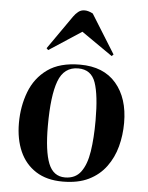

<svg xmlns="http://www.w3.org/2000/svg" viewBox="-55 -826 681 885"><g transform="rotate(5 285.5 -383.5)"><path d="M268 14Q194 14 144 -18Q94 -50 69 -106.5Q44 -163 44 -238Q44 -315 69.5 -382Q95 -449 151.5 -489.5Q208 -530 302 -530Q411 -530 469 -462Q527 -394 527 -280Q527 -223 513 -170.5Q499 -118 468 -76Q437 -34 388 -10Q339 14 268 14ZM277 -6Q325 -6 350.5 -40.5Q376 -75 385.5 -136.5Q395 -198 395 -280Q395 -397 375 -454.5Q355 -512 295 -512Q229 -512 203.5 -444Q178 -376 178 -236Q178 -119 200.5 -62.5Q223 -6 277 -6ZM451 -590 443 -582 299 -682 149 -584 141 -592 250 -748Q259 -761 271.5 -771Q284 -781 301 -781Q318 -781 339 -770Z"/></g></svg>

Font: Literata 72pt SemiBold
Style: Italic
Weight: 600
Italic angle: -2°
Designer: Latin by Veronika Burian and Jose Scaglione. Greek by Irene Vlachou. Cyrillic by Vera Evstafieva
Foundry: TypeTogether
Version: Version 3.002